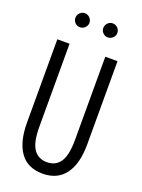

<svg xmlns="http://www.w3.org/2000/svg" viewBox="-171 -995 796 1080"><g transform="rotate(20 227.0 -455.0)"><path d="M227.1 9.8Q136.7 9.8 91.8 -52.7Q46.9 -115.2 46.9 -231V-729H120.1V-231.9Q120.1 -138.7 147.9 -98.9Q175.8 -59.1 227.1 -59.1Q279.8 -59.1 306.9 -99.4Q334 -139.6 334 -231.9V-729H407.2V-231Q407.2 -114.3 360.8 -52.2Q314.5 9.8 227.1 9.8ZM101.1 -877Q101.1 -894.5 113.3 -907.2Q125.5 -919.9 142.1 -919.9Q160.2 -919.9 172.6 -907.5Q185.1 -895 185.1 -877Q185.1 -860.4 172.4 -848.1Q159.7 -835.9 142.1 -835.9Q125.5 -835.9 113.3 -848.1Q101.1 -860.4 101.1 -877ZM268.1 -877Q268.1 -894.5 280.3 -907.2Q292.5 -919.9 309.1 -919.9Q327.1 -919.9 339.6 -907.5Q352.1 -895 352.1 -877Q352.1 -860.4 339.4 -848.1Q326.7 -835.9 309.1 -835.9Q292.5 -835.9 280.3 -848.1Q268.1 -860.4 268.1 -877Z"/></g></svg>

Font: Lumene Sans Condensed
Style: Regular
Weight: 400
Width: 3
Designer: Deni Anggara
Version: Version 1.003;Glyphs 3.1.2 (3151)